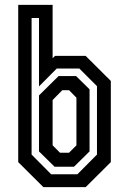

<svg xmlns="http://www.w3.org/2000/svg" viewBox="-20 -770 524 790"><path d="M158.5 0 55 -103V-750H196.5V-530.5L206.5 -540H332.5L436 -437V-103L332.5 0ZM190.5 -53H298.5L379 -134V-415.5L306.5 -488H213.5L140.5 -414.5V-696H110V-134ZM204.5 -84 140.5 -147V-377.5L221 -457H293L348.5 -402.5V-147L284.5 -84ZM227 -141.5H264L294.5 -172V-368L264 -399H236.5L196.5 -358.5V-172Z"/></svg>

Font: Tourney Condensed SemiBold
Style: Regular
Weight: 600
Width: 3
Designer: Tyler Finck
Foundry: Etcetera Type Co
Version: Version 1.010; ttfautohint (v1.8.3)